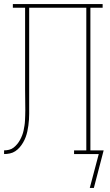

<svg xmlns="http://www.w3.org/2000/svg" viewBox="-20 -755 540 941"><path d="M420 166 464 0H343V-18H403V-717H123V-315Q123 -293 123 -270.5Q123 -248 123 -226Q123 -212 123 -197.5Q123 -183 122 -168.5Q121 -154 119 -139.5Q117 -125 114 -111Q111 -97 106 -83.5Q101 -70 93.5 -57Q86 -44 76.5 -33Q67 -22 55 -14Q43 -6 28.5 -3Q14 0 0 0V-18Q12 -18 24.5 -21Q37 -24 46.5 -31.5Q56 -39 64 -48.5Q72 -58 78 -69Q84 -80 88.5 -91.5Q93 -103 95.5 -115Q98 -127 100 -139.5Q102 -152 102.5 -164.5Q103 -177 103.5 -189.5Q104 -202 104 -214Q104 -239 103.5 -264.5Q103 -290 103 -315V-717H43V-735H483V-717H423V-18H488L440 166Z"/></svg>

Font: Iosevka Slab Thin
Style: Regular
Weight: 100
Monospace: yes
Designer: Belleve Invis
Foundry: Belleve Invis
Version: Version 11.1.0; ttfautohint (v1.8.3)